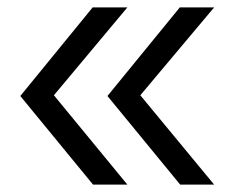

<svg xmlns="http://www.w3.org/2000/svg" viewBox="-20 -540 640 520"><path d="M468 -40H560L360 -282L560 -520H467L271 -280ZM232 -40H325L126 -282L325 -520H231L35 -280Z"/></svg>

Font: JetBrains Mono Light
Style: Regular
Weight: 336
Monospace: yes
Designer: Philipp Nurullin, Konstantin Bulenkov
Foundry: JetBrains
Version: Version 2.305